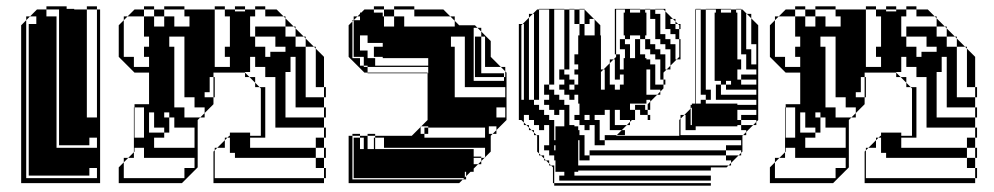

<svg xmlns="http://www.w3.org/2000/svg" viewBox="-20 -580 3149 608"><path d="M263 -24H71V-504H95V-528H75L97 -550H127V-528H159V-112H287V-144H263V-120H167V-550H127V-560H191V-552H215V-550H255V-208H287V-550H255V-560H287V-550H297V0H47V-500L63 -516V-528H75L63 -516V-16H287V-48H263Z M468 -528V-496H500V-528ZM884 -464H916V-490L910 -496H884ZM916 -432H948V-458L942 -464H916ZM516 -160H500V-176H468V-224H452V-160H500V-144H468V-112H596V-176H516ZM692 -144H700L692 -136V-112H668L692 -136ZM788 -368V-400H772V-368ZM916 -368V-400H900V-368ZM436 -176V-208H406V-176ZM516 -224H500V-208H516V-176H532V-208H516ZM436 -176H406V-144H436ZM1012 -80H1006V-112H980V-144H1006V-112H1012ZM980 -48V-80H724V-96H708V-144H700L706 -150H708V-160H772V-112H980V-80H1006V-48H1012V-16H1006V-48ZM436 -208V-240H406V-250H452V-350H406L356 -400V-500L372 -516V-528H384L372 -516V-400H404V-368H452V-400H436V-432H452V-464H436V-528H384L406 -550H436V-528H468V-550H436V-560H468V-550H500V-528H532V-496H580V-528H564V-550H500V-560H564V-550H660V-368H708V-400H692V-432H708V-528H692V-550H660V-560H692V-550H724V-544H756V-550H724V-560H756V-550H788V-528H772V-464H788V-432H820V-400H836V-416H884V-432H852V-464H788V-496H884V-522L878 -528H820V-550H788V-560H820V-550H856L878 -528H884V-522L910 -496H916V-490L942 -464H948V-458L974 -432H980V-426L1006 -400V-304H1012V-272H1006V-304H980V-426L974 -432H948V-272H1006V-240H1012V-208H1006V-240H916V-368H900V-352H884V-208H1006V-176H1012V-144H1006V-176H852V-336H820V-368H772V-352H756V-350L770 -336H788V-318L802 -304H820V-144H772V-150H806V-300L802 -304H788V-318L770 -336H756V-350H656V-336H660V-304H656V-336H644V-304H660V-272H656V-304H644V-288H628V-272H656V-250L628 -222V-208H614L628 -222V-240H596V-272H564V-464H516V-432H532V-240H564V-208H614L606 -200V-50L556 0H356V-50L372 -66V-80H386L372 -66V-16H564V-48H596V-80H436V-112H406V-100L404 -98V-80H386L404 -98V-240H406V-208ZM660 -112H668L660 -104V-16H1006V0H656V-100L660 -104Z M1196 -528V-496H1228V-528ZM1120 -444H1100V-468H1120ZM1504 -444H1484V-464H1504ZM1132 -368H1144V-350H1334V-348H1336V-368H1144V-372H1132V-396H1168V-372H1336V-396H1192V-400H1144V-396H1132V-400H1100V-420H1144V-400H1164V-432H1192V-444H1144V-468H1100V-516L1096 -512V-396H1120V-372H1132ZM1504 -372V-368H1516V-400H1504V-396H1484V-420H1504V-400H1516V-432H1504V-420H1484V-444H1504V-432H1516V-464H1504V-480L1492 -492H1480V-324H1576V-336H1484V-348H1576V-336H1580V-354L1566 -368H1504V-348H1484V-372ZM1580 -272V-304H1452V-464H1408V-432H1420V-272ZM1336 -156H1324V-176H1336ZM1168 -132H1164V-144H1168ZM1120 -132H1100V-144H1120ZM1168 -108H1164V-132H1168V-112H1196V-144H1168V-150H1284L1312 -178V-180H1314L1312 -178V-156H1324V-144H1516V-176H1336V-180H1314L1334 -200V-348H1144V-350H1134L1084 -400V-500L1096 -512V-516H1100V-528H1112L1100 -516H1120V-528H1112L1120 -536V-540H1124L1134 -550H1164V-540H1192V-528H1196V-550H1164V-560H1196V-550H1228V-528H1260V-496H1420V-514L1406 -528H1292V-550H1228V-560H1292V-550H1384L1406 -528H1420V-514L1434 -500H1484L1492 -492H1504V-480L1534 -450V-400L1566 -368H1580V-354L1584 -350V-200L1552 -168V-156H1540L1552 -168V-180H1528V-156H1540L1534 -150V-100L1516 -82V-80H1514L1516 -82V-112H1168ZM1456 -36H1452V-18L1456 -22ZM1120 -444V-420H1100V-444ZM1504 -372H1484V-396H1504ZM1580 -208V-240H1552V-208ZM1120 -108H1100V-132H1120V-112H1132V-144H1120V-150H1144V-156H1168V-150H1144V-108H1480V-84H1504V-80H1514L1504 -70V-60H1494L1504 -70V-80H1480V-60H1494L1480 -46V-36H1470L1456 -22V-12H1446L1450 -16H1100V-108H1132V-112H1120ZM1120 -156V-150H1096V-12H1446L1434 0H1084V-150H1096V-156Z M1975 -550V-540H2007V-550ZM2263 -550V-540H2295V-550ZM2327 -520V-536H2315V-520ZM2039 -536H2027V-520H2039ZM2327 -504V-520H2315V-504ZM2103 -504H2119V-512L2111 -520H2103ZM2327 -488V-504H2315V-488ZM2327 -472V-488H2315V-472ZM2327 -456V-472H2315V-456ZM2327 -440V-456H2315V-440ZM2327 -424V-440H2315V-424ZM2375 -376V-440H2359V-522L2345 -536H2343V-424H2359V-376ZM2327 -424H2315V-408H2327ZM1955 -396H1959V-424H1931V-408H1943V-360H1955ZM2039 -344V-360H2027V-344ZM2039 -328V-344H2027V-328ZM1895 -328V-344H1883V-328ZM2039 -312V-328H2027V-312ZM1895 -312V-328H1883V-312ZM2327 -312H2375V-328H2327V-344H2375V-360H2343V-408H2315V-392H2327V-360H2315V-328H2327ZM2295 -312V-324H2279V-312ZM2039 -312H2027V-296H2039ZM1895 -312H1883V-296H1895ZM1799 -296V-312H1783V-296ZM2375 -280V-296H2279V-312H2263V-280ZM1639 -264V-280H1631V-264ZM1639 -248H1631V-264H1639ZM1639 -232H1631V-248H1639ZM1735 -264H1751V-248H1735ZM2167 -184H2171V-240L2167 -236ZM2375 -216V-232H2315V-216ZM1639 -232V-216H1631V-232ZM2039 -200H2031V-216H2007V-232H1991V-248H2023V-232H2031V-216H2039ZM1719 -184H1703V-168H1719ZM1815 -120V-136H1811V-120ZM1815 -104V-120H1811V-104ZM1735 -104H1739V-120H1735ZM1815 -88V-104H1811V-88ZM2327 -88H2319L2327 -96V-104H2279V-120H2327V-136H1895V-152H1933L1931 -150H2131V-200L2135 -204V-216H2147L2135 -204V-152H2333L2331 -150V-100L2327 -96ZM1815 -88H1811V-72H1815ZM1735 -456H1719V-504H1735ZM1639 -472V-488H1631V-472ZM1639 -456V-472H1631V-456ZM1831 -504V-468H1863V-518L1861 -520H1847V-504ZM1735 -408H1719V-456H1735ZM1639 -440V-456H1631V-440ZM1943 -440V-456H1931V-440ZM2135 -440H2131V-456H2119V-472H2103V-488H2087V-544L2081 -550H2055V-552H2087V-544L2111 -520H2119V-512L2127 -504H2135V-488H2131V-500L2127 -504H2119V-488H2131V-456H2135ZM1943 -440H1931V-424H1943ZM1639 -424V-440H1631V-424ZM2135 -424H2131V-440H2135ZM1639 -408V-424H1631V-408ZM2135 -408H2131V-424H2135ZM1639 -392V-408H1631V-392ZM2135 -392H2123L2131 -400V-408H2135ZM1735 -360H1719V-408H1735ZM1639 -376V-392H1631V-376ZM1639 -360V-376H1631V-360ZM1639 -344V-360H1631V-344ZM1735 -360V-312H1719V-360ZM1639 -328V-344H1631V-328ZM1639 -312V-328H1631V-312ZM2087 -312H2081V-328H2071V-392H2055V-408H2039V-424H2023V-456H2039V-440H2055V-424H2071V-408H2087V-360H2091L2081 -350V-328H2087ZM1639 -296V-312H1631V-296ZM1639 -280V-296H1631V-280ZM1671 -264V-536H1667L1681 -550H1687V-264ZM2039 -232H2031V-248H2039ZM1883 -252V-264H1895V-248H1879V-252ZM1655 -216V-232H1671V-216ZM1879 -216H1847V-232H1831V-252H1847V-248H1863V-232H1879ZM1703 -200H1687V-216H1703ZM1847 -200V-216H1831V-200ZM1863 -184H1847V-168H1863ZM2215 -264V-252H2315V-248H2375V-264H2247V-312H2263V-324H2243V-540H2247V-550H2215V-552H2295V-550H2311V-540H2315V-536H2327V-550H2311V-552H2327V-550H2331L2345 -536H2359V-522L2381 -500V-200L2375 -194V-184H2365L2375 -194V-200H2327V-216H2315V-200H2327V-184H2365L2343 -162V-152H2333L2343 -162V-168H2327V-184H2315V-180H2183V-168H2151V-216H2147L2167 -236V-248H2171V-252H2181V-550H2183V-252H2199V-264H2215V-280H2199V-550H2183V-552H2199V-550H2215V-296H2231V-264ZM1895 -216H1863V-200H1879V-136H1895V-120H1863V-168H1831V-184H1815V-200H1799V-216H1815V-252H1811V-280H1799V-264H1783V-280H1767V-296H1751V-312H1767V-328H1751V-360H1767V-550H1735V-504H1719V-550H1687V-552H1767V-550H1783V-360H1767V-344H1783V-328H1799V-312H1811V-344H1799V-360H1811V-376H1799V-408H1811V-468H1815V-504H1799V-550H1783V-552H1799V-550H1815V-504H1831V-550H1815V-552H1831V-550L1861 -520H1863V-518L1881 -500V-468H1883V-360H1891L1883 -352V-344H1895V-360H1891L1911 -380V-392H1923L1911 -380V-312H1927V-296H1943V-312H1955V-344H1943V-328H1927V-392H1923L1931 -400V-408H1927V-552H2007V-550H2023V-540H2027V-536H2039V-550H2023V-552H2039V-550H2055V-536H2071V-472H2087V-456H2103V-440H2119V-392H2123L2103 -372V-360H2091L2103 -372V-424H2087V-440H2071V-456H2055V-520H2027V-468H2023V-456H2007V-468H1975V-456H1959V-468H1955V-540H1959V-550H1931V-456H1959V-440H1975V-396H1991V-456H2007V-408H2023V-396H2027V-392H2039V-376H2055V-312H2081V-300L2071 -290V-280H2061L2071 -290V-296H2027V-280H2061L2039 -258V-248H2031V-250L2039 -258V-264H2027V-252H1975V-232H1991V-200H1981L1975 -194V-184H1965L1975 -194V-200H1943V-232H1927V-248H1911V-264H1895V-280H1883V-296H1911V-280H1927V-264H1943V-280H1955V-252H1959V-216H1943V-232H1927V-184H1965L1949 -168H1959V-152H1933L1949 -168H1911V-232H1895ZM2279 -72V-88H1847V-104H2279V-88H2319L2295 -64V-56H2287L2295 -64V-72ZM1799 -24H2231V-8H1751V-24H1767V-36H1739V-72H1735V-88H1719V-104H1703V-120H1719V-168H1687V-184H1671V-200H1655V-216H1639V-200H1631V-216H1639V-192L1647 -184H1655V-176L1663 -168H1671V-160L1679 -152H1687V-94L1693 -88H1703V-78L1709 -72H1719V-62L1725 -56H1735V0H2231V8H1735V0H1731V-50L1725 -56H1719V-62L1709 -72H1703V-78L1693 -88H1687V-94L1681 -100V-150L1679 -152H1671V-160L1663 -168H1655V-176L1647 -184H1639V-192L1631 -200H1623V-504H1635L1631 -500V-488H1639V-504H1635L1655 -524V-536H1667L1655 -524V-264H1671V-248H1687V-232H1703V-216H1719V-200H1735V-136H1739V-180H1767V-232H1751V-216H1735V-232H1719V-248H1703V-264H1719V-280H1703V-312H1719V-296H1735V-280H1751V-264H1767V-248H1783V-184H1799V-180H1811V-168H1815V-152H1831V-88H1847V-72H1811V-56H2287L2281 -50H2231V-40H1811V-36H1799Z M2530 -528V-496H2562V-528ZM2946 -464H2978V-490L2972 -496H2946ZM2978 -432H3010V-458L3004 -464H2978ZM2578 -160H2562V-176H2530V-224H2514V-160H2562V-144H2530V-112H2658V-176H2578ZM2754 -144H2762L2754 -136V-112H2730L2754 -136ZM2850 -368V-400H2834V-368ZM2978 -368V-400H2962V-368ZM2498 -176V-208H2468V-176ZM2578 -224H2562V-208H2578V-176H2594V-208H2578ZM2498 -176H2468V-144H2498ZM3074 -80H3068V-112H3042V-144H3068V-112H3074ZM3042 -48V-80H2786V-96H2770V-144H2762L2768 -150H2770V-160H2834V-112H3042V-80H3068V-48H3074V-16H3068V-48ZM2498 -208V-240H2468V-250H2514V-350H2468L2418 -400V-500L2434 -516V-528H2446L2434 -516V-400H2466V-368H2514V-400H2498V-432H2514V-464H2498V-528H2446L2468 -550H2498V-528H2530V-550H2498V-560H2530V-550H2562V-528H2594V-496H2642V-528H2626V-550H2562V-560H2626V-550H2722V-368H2770V-400H2754V-432H2770V-528H2754V-550H2722V-560H2754V-550H2786V-544H2818V-550H2786V-560H2818V-550H2850V-528H2834V-464H2850V-432H2882V-400H2898V-416H2946V-432H2914V-464H2850V-496H2946V-522L2940 -528H2882V-550H2850V-560H2882V-550H2918L2940 -528H2946V-522L2972 -496H2978V-490L3004 -464H3010V-458L3036 -432H3042V-426L3068 -400V-304H3074V-272H3068V-304H3042V-426L3036 -432H3010V-272H3068V-240H3074V-208H3068V-240H2978V-368H2962V-352H2946V-208H3068V-176H3074V-144H3068V-176H2914V-336H2882V-368H2834V-352H2818V-350L2832 -336H2850V-318L2864 -304H2882V-144H2834V-150H2868V-300L2864 -304H2850V-318L2832 -336H2818V-350H2718V-336H2722V-304H2718V-336H2706V-304H2722V-272H2718V-304H2706V-288H2690V-272H2718V-250L2690 -222V-208H2676L2690 -222V-240H2658V-272H2626V-464H2578V-432H2594V-240H2626V-208H2676L2668 -200V-50L2618 0H2418V-50L2434 -66V-80H2448L2434 -66V-16H2626V-48H2658V-80H2498V-112H2468V-100L2466 -98V-80H2448L2466 -98V-240H2468V-208ZM2722 -112H2730L2722 -104V-16H3068V0H2718V-100L2722 -104Z"/></svg>

Font: Rubik Broken Fax
Style: Regular
Weight: 400
Designer: Hubert and Fischer, NaN
Foundry: Hubert and Fischer, NaN
Version: Version 2.201